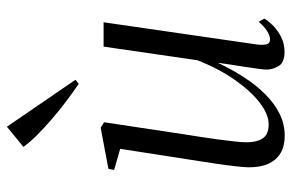

<svg xmlns="http://www.w3.org/2000/svg" viewBox="-164 -670 844 556"><g transform="rotate(-90 258.0 -392.0)"><path d="M143 10.5Q113.5 10.5 93.2 -1.2Q73 -13 62.2 -35.8Q51.5 -58.5 51.5 -93Q51.5 -105 54.5 -131.8Q57.5 -158.5 62.2 -189.8Q67 -221 71 -247Q75 -273 76.5 -282L105 -466L44 -483.5L47 -500L166 -522.5L182 -512.5L146 -274Q143.5 -259 139.8 -234.8Q136 -210.5 132.5 -184.5Q129 -158.5 126.5 -136Q124 -113.5 124 -101.5Q124 -78.5 129.8 -63.8Q135.5 -49 146.8 -42.5Q158 -36 175.5 -36Q205 -36 238.8 -62Q272.5 -88 305 -134.5Q337.5 -181 361.5 -242L401 -514H471.5L407.5 -72.5Q405 -54.5 407.5 -43.2Q410 -32 422 -32Q432 -32 445.2 -40Q458.5 -48 473 -65L482 -48.5Q475 -36 460.8 -22.2Q446.5 -8.5 427.5 0.8Q408.5 10 385.5 10Q354 10 343.8 -8.5Q333.5 -27 334.5 -46.5Q334.5 -50 336.8 -65.8Q339 -81.5 342.2 -103.2Q345.5 -125 348.8 -146Q352 -167 354 -181H353Q334 -140.5 311.2 -105.8Q288.5 -71 262.2 -45Q236 -19 206.2 -4.2Q176.5 10.5 143 10.5ZM293 -586Q267 -604 240.5 -624Q214 -644 189.8 -665Q165.5 -686 145 -706.5Q124.5 -727 110.5 -746L169 -794L305 -595.5Z"/></g></svg>

Font: Merriweather 120pt Light
Style: Italic
Weight: 300
Italic angle: -7.8°
Version: Version 2.101